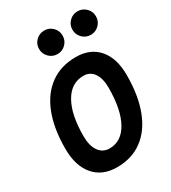

<svg xmlns="http://www.w3.org/2000/svg" viewBox="-225 -1055 1050 1178"><g transform="rotate(-30 300.0 -465.5)"><path d="M250.5 9.8Q147 9.8 88.9 -58.1Q30.8 -126 30.8 -247.1Q30.8 -390.6 70.8 -492.7Q110.8 -594.7 186.3 -648.9Q261.7 -703.1 367.2 -703.1Q469.2 -703.1 526.4 -636.7Q583.5 -570.3 583.5 -451.7Q583.5 -306.6 543.9 -203.4Q504.4 -100.1 429.9 -45.2Q355.5 9.8 250.5 9.8ZM268.1 -113.3Q353 -113.3 400.6 -199.5Q448.2 -285.6 448.2 -439.5Q448.2 -505.9 422.4 -543Q396.5 -580.1 350.1 -580.1Q263.2 -580.1 214.6 -495.4Q166 -410.6 166 -259.3Q166 -190.4 193.1 -151.9Q220.2 -113.3 268.1 -113.3ZM280.8 -774.4Q246.1 -774.4 221.7 -798.8Q197.3 -823.2 197.3 -857.9Q197.3 -892.6 221.7 -916.7Q246.1 -940.9 280.8 -940.9Q315.4 -940.9 339.6 -916.7Q363.8 -892.6 363.8 -857.9Q363.8 -823.2 339.6 -798.8Q315.4 -774.4 280.8 -774.4ZM516.6 -774.4Q482.4 -774.4 458 -798.8Q433.6 -823.2 433.6 -857.9Q433.6 -892.6 458 -916.7Q482.4 -940.9 516.6 -940.9Q551.3 -940.9 575.7 -916.7Q600.1 -892.6 600.1 -857.9Q600.1 -823.2 575.7 -798.8Q551.3 -774.4 516.6 -774.4Z"/></g></svg>

Font: CaskaydiaCove NFP
Style: Bold Italic
Weight: 700
Italic angle: -10°
Designer: Aaron Bell
Foundry: Saja Typeworks
Version: Version 2111.001; VTT 6.35;Nerd Fonts 3.1.1